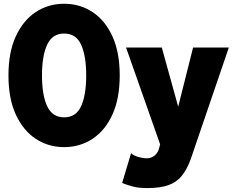

<svg xmlns="http://www.w3.org/2000/svg" viewBox="-20 -757 1237 1007"><path d="M24.4 -361.3Q24.4 -483.4 63.2 -567.1Q102.1 -650.9 168 -694.1Q233.9 -737.3 316.4 -737.3Q398.9 -737.3 464.8 -694.1Q530.8 -650.9 569.3 -567.1Q607.9 -483.4 607.9 -361.3Q607.9 -239.3 569.3 -155.5Q530.8 -71.8 464.8 -28.6Q398.9 14.6 316.4 14.6Q233.9 14.6 168 -28.6Q102.1 -71.8 63.2 -155.5Q24.4 -239.3 24.4 -361.3ZM200.2 -361.3Q200.2 -258.8 227.3 -200.2Q254.4 -141.6 316.4 -141.6Q378.9 -141.6 405.5 -200.2Q432.1 -258.8 432.1 -361.3Q432.1 -463.9 405.5 -522.5Q378.9 -581.1 316.4 -581.1Q254.4 -581.1 227.3 -522.5Q200.2 -463.9 200.2 -361.3ZM980.5 77.1Q960.4 132.3 933.1 165.8Q905.8 199.2 862.5 214.4Q819.3 229.5 751 229.5Q706.5 229.5 673.8 220.5Q641.1 211.4 620.6 202.6L667.5 46.4Q679.2 58.1 704.1 65.7Q729 73.2 751 73.2Q772.9 73.2 790.8 58.8Q808.6 44.4 814 21.5L819.8 0L641.1 -507.8H828.6L914.6 -197.3L992.7 -507.8H1180.2L1006.8 0Z"/></svg>

Font: Giphurs Black
Style: Regular
Weight: 900
Version: Version 0.920; ttfautohint (v1.8.4.7-5d5b)